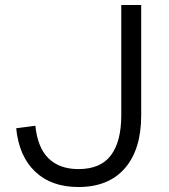

<svg xmlns="http://www.w3.org/2000/svg" viewBox="-20 -735 679 771"><path d="M547 -715V-272Q547 -135 481.5 -59.5Q416 16 295 16Q186 16 121 -46Q56 -108 45 -220L122 -230Q131 -142 175 -99Q219 -56 295 -56Q384 -56 425.5 -111.5Q467 -167 467 -272V-715Z"/></svg>

Font: Wix Madefor Text
Style: Regular
Weight: 400
Designer: Dalton Maag Ltd
Foundry: Dalton Maag Ltd
Version: Version 3.100